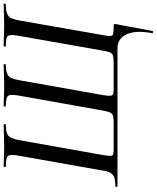

<svg xmlns="http://www.w3.org/2000/svg" viewBox="77 -742 860 1054"><g transform="rotate(-90 507.0 -215.0)"><path d="M769 0H12Q8 0 8 -6Q8 -12 12 -12Q43 -12 60 -18Q77 -24 85.5 -39.5Q94 -55 98 -83L180 -546Q188 -590 177.5 -601.5Q167 -613 121 -613Q117 -613 117 -619Q117 -625 121 -625Q144 -625 172.5 -623.5Q201 -622 231 -622Q267 -622 297 -623.5Q327 -625 349 -625Q353 -625 353 -619Q353 -613 349 -613Q304 -613 288.5 -599Q273 -585 265 -541L183 -81Q178 -50 178.5 -37.5Q179 -25 189.5 -23Q200 -21 226 -21H357Q386 -21 399 -25Q412 -29 417.5 -43Q423 -57 428 -86L510 -546Q517 -590 507 -601.5Q497 -613 453 -613Q449 -613 449 -619Q449 -625 453 -625Q468 -625 489 -624Q510 -623 531.5 -622.5Q553 -622 565 -622Q598 -622 627.5 -623.5Q657 -625 679 -625Q682 -625 682 -619Q682 -613 679 -613Q649 -613 632 -607Q615 -601 607 -585.5Q599 -570 594 -541L512 -80Q507 -50 508.5 -37.5Q510 -25 522 -23Q534 -21 560 -21H686Q715 -21 728 -24.5Q741 -28 746.5 -42Q752 -56 757 -86L838 -546Q843 -575 841 -589.5Q839 -604 825.5 -608.5Q812 -613 782 -613Q778 -613 778 -619Q778 -625 782 -625Q805 -625 834.5 -623.5Q864 -622 897 -622Q930 -622 959 -623.5Q988 -625 1011 -625Q1014 -625 1014 -619Q1014 -613 1011 -613Q979 -613 961.5 -607Q944 -601 936 -585.5Q928 -570 922 -541L841 -78Q836 -51 836.5 -38.5Q837 -26 849.5 -23.5Q862 -21 891 -21Q900 -21 901.5 -18.5Q903 -16 901 -5Q899 7 896 21.5Q893 36 889 57.5Q885 79 879 111.5Q873 144 864 192Q863 196 857 195Q851 194 852 191Q869 99 845.5 49.5Q822 0 769 0Z"/></g></svg>

Font: Cormorant SemiBold
Style: Italic
Weight: 600
Italic angle: -10°
Designer: Christian Thalmann (Catharsis Fonts)
Foundry: Catharsis Fonts
Version: Version 4.000